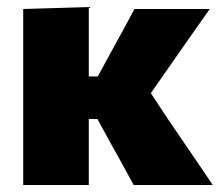

<svg xmlns="http://www.w3.org/2000/svg" viewBox="-20 -526 630 546"><path d="M46 0V-500.5L232.5 -506V-308.5H258L295 -376.5Q312 -407.5 329 -438.5Q345.5 -469.5 362.5 -500.5H576.5Q544 -454.5 512.5 -409.5Q481 -364 449 -318.5L409 -261L458.5 -186Q490 -139.5 522 -93Q554 -46 585 0H360Q344 -29 328.5 -58Q312.5 -86.5 297 -114.5L257 -187.5H232.5V0Z"/></svg>

Font: Heraclito ExtraBold
Style: Regular
Weight: 800
Designer: Kostas Bartsokas (font) & Cristiano Sobral (main changes)
Foundry: Kostas Bartsokas (font) & Cristiano Sobral (main changes)
Version: Version 1.00;July 8, 2020;FontCreator 13.0.0.2655 64-bit